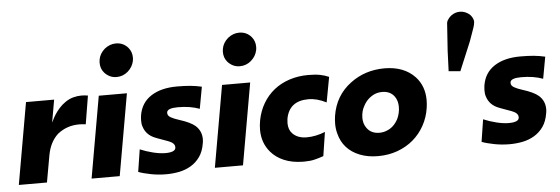

<svg xmlns="http://www.w3.org/2000/svg" viewBox="-46 -811 2806 962"><g transform="rotate(-5 1356.5 -329.5)"><path d="M156 0H14.5L86.5 -410.5H228L208 -297L215 -310.5Q220 -321.5 229.2 -336Q238.5 -350.5 252 -366Q265.5 -381.5 284.8 -394.8Q304 -408 324.8 -413.5Q345.5 -419 365.5 -419Q382.5 -419 398.5 -416L375 -273.5Q357.5 -276 342.5 -276Q279.5 -276 233 -238.5Q192 -201 180 -134.5Q168 -68 156 0Z M550 -496Q531 -496 515.8 -503.5Q500.5 -511 489 -524Q470.5 -545 471 -576L472.5 -590.5Q477.5 -620 503.5 -643Q530 -664 560.5 -664Q598 -664 622 -636Q639.5 -614.5 639.5 -587Q639.5 -578 638 -569.5Q631.5 -538.5 606.8 -517.2Q582 -496 550 -496ZM522 0H380.5L452.5 -410.5H594Z M755 11Q716 11 677.5 3.5Q639 -4 616 -13L633.5 -125Q664 -112 698.5 -103.5Q733 -95 760 -95Q809.5 -95 812 -117V-121Q812 -141 780 -153Q738.5 -167.5 725 -173L717.5 -176Q671 -193.5 657.5 -237Q652.5 -250.5 653 -267Q653 -280 655 -294.5Q665.5 -357 716 -389.8Q766.5 -422.5 846.5 -422.5Q885 -422.5 914 -419.8Q943 -417 971 -410.5L951 -301Q904.5 -318.5 842.5 -318.5Q789.5 -318.5 786.5 -297.5V-293.5Q786.5 -280.5 801.8 -271.8Q817 -263 842.5 -255Q898.5 -237.5 922.5 -217Q953 -190 953 -148Q953 -138.5 951 -128Q944.5 -87 925.5 -60.2Q906.5 -33.5 879.2 -17.5Q852 -1.5 820 4.8Q788 11 755 11Z M1170 -496Q1151 -496 1135.8 -503.5Q1120.5 -511 1109 -524Q1090.5 -545 1091 -576L1092.5 -590.5Q1097.5 -620 1123.5 -643Q1150 -664 1180.5 -664Q1218 -664 1242 -636Q1259.5 -614.5 1259.5 -587Q1259.5 -578 1258 -569.5Q1251.5 -538.5 1226.8 -517.2Q1202 -496 1170 -496ZM1142 0H1000.5L1072.5 -410.5H1214Z M1452 8H1440Q1388 7 1348 -10Q1308 -27 1282.5 -57Q1242.5 -104 1242.5 -169.5Q1242.5 -192 1247 -217Q1256 -264 1278.5 -302Q1301 -340 1334.5 -366.8Q1368 -393.5 1412 -408Q1456 -422.5 1507 -422.5Q1542 -422.5 1566.2 -417.8Q1590.5 -413 1610.5 -404L1587 -277.5Q1540.5 -301.5 1497 -301.5Q1400 -301.5 1384 -212Q1382.5 -201 1382.5 -191Q1382.5 -158 1401.5 -138.5Q1427 -112 1473 -112Q1518 -112 1565.5 -131L1547 -11Q1524.5 -3 1502.2 2.5Q1480 8 1452 8Z M1820.5 13Q1769.5 13 1729 -3Q1688.5 -19 1662.5 -48Q1636.5 -77 1626.5 -117.5Q1620 -140.5 1620 -167Q1620 -185.5 1623 -206.5Q1639 -308 1718.5 -367Q1791.5 -422 1889.5 -422.5Q1988.5 -422.5 2044 -363Q2087 -316 2087 -245.5Q2087 -227 2084 -206.5Q2077 -159.5 2054.8 -119Q2032.5 -78.5 1998.2 -49.2Q1964 -20 1918.8 -3.5Q1873.5 13 1820.5 13ZM1837.5 -103Q1858.5 -103 1876.5 -111Q1911 -124.5 1932 -164Q1945.5 -193.5 1945.5 -224Q1945.5 -254.5 1930.5 -276Q1909.5 -305.5 1868.5 -305.5Q1848.5 -305.5 1831 -298.5Q1793.5 -281.5 1774.5 -245.5Q1758.5 -218.5 1758.5 -184Q1758.5 -154.5 1774.5 -133Q1796 -103 1837.5 -103Z M2268 -375 2209.5 -380Q2211 -437 2213.5 -483L2222.5 -614.5Q2222.5 -629 2230.5 -639Q2237 -649.5 2247 -657Q2267 -672 2291 -672Q2320 -672 2342.5 -651Q2358.5 -632.5 2358.5 -615Q2357.5 -608 2356.2 -600.8Q2355 -593.5 2345 -566.2Q2335 -539 2330.5 -525.5L2326.5 -515Q2297.5 -444.5 2268 -375Z M2482 11Q2443 11 2404.5 3.5Q2366 -4 2343 -13L2360.5 -125Q2391 -112 2425.5 -103.5Q2460 -95 2487 -95Q2536.5 -95 2539 -117V-121Q2539 -141 2507 -153Q2465.5 -167.5 2452 -173L2444.5 -176Q2398 -193.5 2384.5 -237Q2379.5 -250.5 2380 -267Q2380 -280 2382 -294.5Q2392.5 -357 2443 -389.8Q2493.5 -422.5 2573.5 -422.5Q2612 -422.5 2641 -419.8Q2670 -417 2698 -410.5L2678 -301Q2631.5 -318.5 2569.5 -318.5Q2516.5 -318.5 2513.5 -297.5V-293.5Q2513.5 -280.5 2528.8 -271.8Q2544 -263 2569.5 -255Q2625.5 -237.5 2649.5 -217Q2680 -190 2680 -148Q2680 -138.5 2678 -128Q2671.5 -87 2652.5 -60.2Q2633.5 -33.5 2606.2 -17.5Q2579 -1.5 2547 4.8Q2515 11 2482 11Z"/></g></svg>

Font: Lucymar Sans
Style: Bold Italic
Weight: 700
Italic angle: -10°
Foundry: The League of Moveable Type (original font) / Main changes by Cristiano Sobral with portions from Mirco Monsees
Version: Version 2.00;August 30, 2020;FontCreator 13.0.0.2681 64-bit